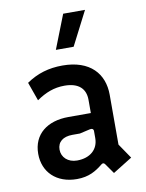

<svg xmlns="http://www.w3.org/2000/svg" viewBox="-86 -811 670 883"><g transform="rotate(-10 249.5 -369.0)"><path d="M341 -35 374 12 464 -44 417 -113V-346C417 -444 355 -516 226 -516C162 -516 108 -500 57 -465L88 -378C130 -407 170 -423 219 -423C286 -423 317 -391 317 -340V-278H212C114 -278 46 -227 46 -135C46 -50 106 10 202 10C258 10 292 -11 324 -37C330 -42 336 -42 341 -35ZM217 -74C175 -74 146 -101 146 -137C146 -173 172 -194 216 -194H251L299 -205C310 -208 317 -203 317 -194V-161C317 -109 279 -74 217 -74ZM209 -592H292L373 -750H271Z"/></g></svg>

Font: Finlandica Medium
Style: Regular
Weight: 500
Designer: Niklas Ekholm, Juho Hiilivirta, Jaakko Suomalainen
Foundry: Helsinki Type Studio
Version: Version 2.000;Glyphs 3.2 (3202)